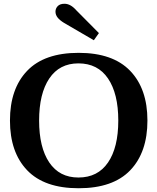

<svg xmlns="http://www.w3.org/2000/svg" viewBox="-20 -991 837 1021"><path d="M321 -869Q298 -883 286.5 -897.5Q275 -912 275 -929Q275 -946 287 -958.5Q299 -971 323 -971Q355 -971 385 -937L506 -815L479 -777ZM33 -350Q33 -519 124.5 -614.5Q216 -710 398 -710Q580 -710 672 -614.5Q764 -519 764 -350Q764 -181 672.5 -85.5Q581 10 398 10Q216 10 124.5 -85.5Q33 -181 33 -350ZM609 -350Q609 -493 554.5 -573.5Q500 -654 397 -654Q296 -654 242 -573.5Q188 -493 188 -350Q188 -207 242 -127Q296 -47 397 -47Q500 -47 554.5 -127Q609 -207 609 -350Z"/></svg>

Font: Taviraj DemiBold
Style: Regular
Weight: 600
Designer: Katatrad Team
Foundry: CadsonDemak
Version: Version 1.030